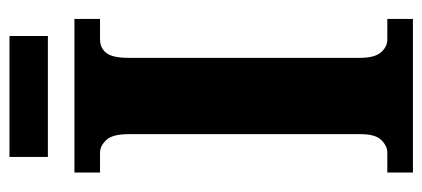

<svg xmlns="http://www.w3.org/2000/svg" viewBox="-263 -628 891 405"><g transform="rotate(-90 182.5 -425.5)"><path d="M21 0V-54H63Q77 -54 89.5 -66.5Q102 -79 102 -110V-600Q102 -634 89.5 -647Q77 -660 63 -660H21V-714H345V-660H302Q284 -660 273.5 -647Q263 -634 263 -600V-111Q263 -81 274.5 -67.5Q286 -54 302 -54H345V0ZM54 -770V-851H309V-770Z"/></g></svg>

Font: Noto Serif Tamil Condensed ExtraBold
Style: Regular
Weight: 800
Width: 3
Designer: Indian Type Foundry, Tom Grace, and the Monotype Design Team
Foundry: Monotype Imaging Inc.
Version: Version 2.004; ttfautohint (v1.8.4.7-5d5b)